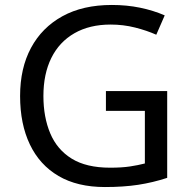

<svg xmlns="http://www.w3.org/2000/svg" viewBox="-20 -744 768 774"><path d="M407 -377H654V-27Q596 -8 537 1Q478 10 403 10Q292 10 216 -34.5Q140 -79 100.5 -161.5Q61 -244 61 -357Q61 -469 105 -551Q149 -633 231.5 -678.5Q314 -724 431 -724Q491 -724 544.5 -713Q598 -702 644 -682L610 -604Q572 -621 524.5 -633Q477 -645 426 -645Q341 -645 280 -610Q219 -575 187 -510.5Q155 -446 155 -357Q155 -272 182.5 -206.5Q210 -141 269 -104.5Q328 -68 424 -68Q471 -68 504 -73Q537 -78 564 -85V-297H407Z"/></svg>

Font: Noto Sans Hanifi Rohingya
Style: Regular
Weight: 400
Designer: Monotype Design Team and DaltonMaag
Foundry: Google LLC
Version: Version 2.101